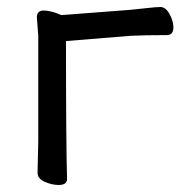

<svg xmlns="http://www.w3.org/2000/svg" viewBox="-20 -511 516 547"><path d="M147 16Q128 16 107.5 7Q87 -2 87 -19L89 -108V-410L85 -461Q85 -481 104 -481Q118 -481 137 -475L155 -468L351 -483Q373 -485 399 -488Q425 -491 437 -491Q452 -491 463 -471Q474 -451 474 -433Q474 -411 455 -411Q390 -411 352 -409L168 -394Q168 -107 171 -1Q171 16 147 16Z"/></svg>

Font: LXGW WenKai TC
Style: Bold
Weight: 700
Designer: LXGW / Fontworks Inc.
Foundry: LXGW / Fontworks Inc.
Version: Version 1.330;April 28, 2024